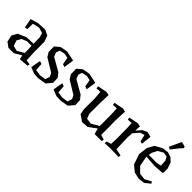

<svg xmlns="http://www.w3.org/2000/svg" viewBox="118 -1686 2635 2635"><g transform="rotate(45 1435.5 -368.0)"><path d="M151 -56 226 -37 327 -95 323 -230H236L159 -199L124 -137ZM409 -182 416 -41 485 -31 478 2 339 14 326 -45H321L222 14H118L48 -37L27 -135L71 -213L191 -265L323 -270L319 -395L300 -457L219 -480L122 -457L119 -351L80 -343L54 -480L169 -514L298 -520L376 -482L408 -396Z M603 -39 686 -26 779 -39 801 -107 774 -159 588 -272 548 -335 546 -441 617 -501 722 -520 869 -490 848 -343 806 -357 787 -461 718 -474 643 -457 624 -402 648 -343 840 -233 887 -174 891 -80 823 0 703 20 620 16 527 -20 552 -164 595 -150Z M1035 -39 1118 -26 1211 -39 1233 -107 1206 -159 1020 -272 980 -335 978 -441 1049 -501 1154 -520 1301 -490 1280 -343 1238 -357 1219 -461 1150 -474 1075 -457 1056 -402 1080 -343 1272 -233 1319 -174 1323 -80 1255 0 1135 20 1052 16 959 -20 984 -164 1027 -150Z M1543 -345V-127L1570 -61L1654 -50L1763 -115V-221L1762 -346L1757 -450L1686 -447L1681 -482L1819 -509L1869 -498L1862 -362L1861 -282L1863 -221V-41L1933 -21L1928 14H1791L1768 -70L1655 13L1553 20L1461 -43L1446 -123L1447 -337L1437 -451L1366 -448L1361 -483L1499 -510L1549 -499Z M2152 -418H2156L2218 -489L2286 -519L2361 -500L2344 -351L2309 -358L2284 -461L2219 -440L2148 -357L2143 -263L2146 -166L2150 -50L2250 -30L2245 5L2100 0L1978 5L1980 -30L2046 -50L2051 -155L2049 -347L2044 -451L1973 -448L1968 -483L2106 -510L2156 -499Z M2515 -269 2514 -260 2541 -119 2620 -41 2712 -31 2806 -81 2824 -55 2745 8 2651 20 2553 -3 2468 -74 2417 -224 2434 -358 2486 -452 2591 -510 2679 -521 2749 -499 2803 -450 2834 -361 2835 -278 2821 -267 2688 -258ZM2565 -431 2526 -355 2520 -310 2672 -308 2741 -323 2735 -416 2705 -467 2641 -476ZM2715 -756 2785 -739 2795 -716 2753 -670 2671 -565 2635 -582Z"/></g></svg>

Font: Alike Angular
Style: Regular
Weight: 400
Version: Version 1.210